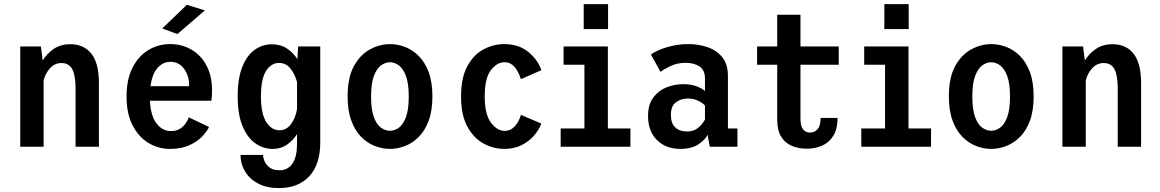

<svg xmlns="http://www.w3.org/2000/svg" viewBox="-20 -732 5790 958"><path d="M81 0V-500H184L193 -430Q214 -465 248.5 -488.2Q283 -511.5 330.5 -511.5Q399 -511.5 436.2 -463.8Q473.5 -416 473.5 -319V0H357V-291Q357 -354.5 341 -386Q325 -417.5 286 -417.5Q254 -417.5 230 -391.8Q206 -366 197.5 -330.5V0Z M828 11Q771 11 721.8 -18.2Q672.5 -47.5 642 -105.8Q611.5 -164 611.5 -250.5Q611.5 -336 641.2 -394.2Q671 -452.5 720.2 -482.2Q769.5 -512 829 -512Q888 -512 935.5 -484.2Q983 -456.5 1010.5 -404.8Q1038 -353 1038 -280.5Q1038 -263.5 1037 -250.5Q1036 -237.5 1034.5 -229.5H728Q732 -153.5 761.2 -115.8Q790.5 -78 832 -78Q860 -78 878.5 -90Q897 -102 907.5 -118Q918 -134 922 -146.5L1023 -98.5Q1012 -74.5 986.8 -49Q961.5 -23.5 922 -6.2Q882.5 11 828 11ZM830 -423.5Q794 -423.5 766.8 -394Q739.5 -364.5 731 -302H923.5V-308.5Q923.5 -354.5 898.2 -389Q873 -423.5 830 -423.5ZM865 -562 789.5 -590 912.5 -708 1002 -680Z M1340.5 11Q1294 11 1254.2 -16.8Q1214.5 -44.5 1190.2 -102.5Q1166 -160.5 1166 -251Q1166 -341.5 1189.2 -399Q1212.5 -456.5 1251.2 -483.8Q1290 -511 1336.5 -511Q1380.5 -511 1412.2 -489.8Q1444 -468.5 1464 -436.5L1467.5 -500H1578V-21.5Q1578 89 1522.8 147.8Q1467.5 206.5 1372 206.5Q1311 206.5 1268 183.8Q1225 161 1202.5 123.2Q1180 85.5 1180 41H1292.5Q1292.5 55 1300.2 73Q1308 91 1325.8 104.2Q1343.5 117.5 1374 117.5Q1417.5 117.5 1439.8 83Q1462 48.5 1462 -11V-62.5Q1442 -31 1411.8 -10Q1381.5 11 1340.5 11ZM1282 -251Q1282 -165 1308.2 -123.5Q1334.5 -82 1374 -82Q1409.5 -82 1432.2 -113.2Q1455 -144.5 1462 -187.5V-322Q1453 -359 1430.5 -388.5Q1408 -418 1372 -418Q1333 -418 1307.5 -378Q1282 -338 1282 -251Z M1925.5 11Q1888 11 1850.5 -3.5Q1813 -18 1782.2 -49Q1751.5 -80 1733 -130Q1714.5 -180 1714.5 -251Q1714.5 -345.5 1746.2 -402.8Q1778 -460 1826.8 -486Q1875.5 -512 1925.5 -512Q1963.5 -512 2001 -497.8Q2038.5 -483.5 2069.5 -452.5Q2100.5 -421.5 2119 -371.8Q2137.5 -322 2137.5 -251Q2137.5 -180 2119 -130Q2100.5 -80 2069.5 -49Q2038.5 -18 2001 -3.5Q1963.5 11 1925.5 11ZM1925.5 -79.5Q1948.5 -79.5 1970 -94.8Q1991.5 -110 2005.5 -147.5Q2019.5 -185 2019.5 -251Q2019.5 -315.5 2005.5 -352.8Q1991.5 -390 1970 -405.8Q1948.5 -421.5 1925.5 -421.5Q1903 -421.5 1881.2 -405.8Q1859.5 -390 1845.5 -352.8Q1831.5 -315.5 1831.5 -251Q1831.5 -185 1845.5 -147.5Q1859.5 -110 1881.2 -94.8Q1903 -79.5 1925.5 -79.5Z M2496 11Q2442 11 2392.8 -15.8Q2343.5 -42.5 2312 -100.2Q2280.5 -158 2280.5 -251Q2280.5 -345 2312 -402.2Q2343.5 -459.5 2392.8 -485.8Q2442 -512 2496 -512Q2567 -512 2614.5 -474Q2662 -436 2681.5 -382L2579 -337Q2573.5 -355.5 2563.2 -375Q2553 -394.5 2536.8 -408Q2520.5 -421.5 2497 -421.5Q2460 -421.5 2429.2 -381.8Q2398.5 -342 2398.5 -251Q2398.5 -161.5 2429.5 -120.2Q2460.5 -79 2497.5 -79Q2521.5 -79 2538 -92.2Q2554.5 -105.5 2564.8 -124Q2575 -142.5 2579 -159L2681 -115.5Q2669 -83.5 2643.8 -54.5Q2618.5 -25.5 2581.2 -7.2Q2544 11 2496 11Z M2892.5 -711.5H3014V-587H2892.5ZM2777.5 0V-91H2896V-409H2792V-500H3013V-91H3125.5V0Z M3374 11Q3303.5 11 3258.5 -32.5Q3213.5 -76 3213.5 -154Q3213.5 -209.5 3239 -244.5Q3264.5 -279.5 3304.5 -295.8Q3344.5 -312 3388.5 -312Q3431 -312 3459.5 -300Q3488 -288 3497.5 -277.5V-339.5Q3497.5 -383 3470 -400.8Q3442.5 -418.5 3401.5 -418.5Q3358.5 -418.5 3324.5 -402Q3290.5 -385.5 3275.5 -373.5L3228 -460Q3241 -470.5 3269.2 -482.8Q3297.5 -495 3335.2 -503.5Q3373 -512 3415.5 -512Q3464.5 -512 3509.5 -497Q3554.5 -482 3583.2 -447.2Q3612 -412.5 3612 -353V-91H3659.5V0H3521.5L3510.5 -60Q3502 -38 3467.2 -13.5Q3432.5 11 3374 11ZM3409 -76Q3434.5 -76 3452.8 -87.2Q3471 -98.5 3482 -112.5Q3493 -126.5 3497.5 -135.5V-205Q3489 -216.5 3465 -228.5Q3441 -240.5 3413 -240.5Q3379 -240.5 3353.2 -222Q3327.5 -203.5 3327.5 -159Q3327.5 -116 3349.5 -96Q3371.5 -76 3409 -76Z M3858 -135V-409H3757.5V-500H3858V-658.5H3974V-500H4165V-409H3974V-141.5Q3974 -103 3986.8 -86.8Q3999.5 -70.5 4022 -70.5Q4044.5 -70.5 4059.5 -87.5Q4074.5 -104.5 4074.5 -143.5H4159Q4159 -87 4137.2 -53.2Q4115.5 -19.5 4080.8 -4.8Q4046 10 4006 10Q3965 10 3931.2 -4Q3897.5 -18 3877.8 -49.8Q3858 -81.5 3858 -135Z M4392.5 -711.5H4514V-587H4392.5ZM4277.5 0V-91H4396V-409H4292V-500H4513V-91H4625.5V0Z M4925.5 11Q4888 11 4850.5 -3.5Q4813 -18 4782.2 -49Q4751.5 -80 4733 -130Q4714.5 -180 4714.5 -251Q4714.5 -345.5 4746.2 -402.8Q4778 -460 4826.8 -486Q4875.5 -512 4925.5 -512Q4963.5 -512 5001 -497.8Q5038.5 -483.5 5069.5 -452.5Q5100.5 -421.5 5119 -371.8Q5137.5 -322 5137.5 -251Q5137.5 -180 5119 -130Q5100.5 -80 5069.5 -49Q5038.5 -18 5001 -3.5Q4963.5 11 4925.5 11ZM4925.5 -79.5Q4948.5 -79.5 4970 -94.8Q4991.5 -110 5005.5 -147.5Q5019.5 -185 5019.5 -251Q5019.5 -315.5 5005.5 -352.8Q4991.5 -390 4970 -405.8Q4948.5 -421.5 4925.5 -421.5Q4903 -421.5 4881.2 -405.8Q4859.5 -390 4845.5 -352.8Q4831.5 -315.5 4831.5 -251Q4831.5 -185 4845.5 -147.5Q4859.5 -110 4881.2 -94.8Q4903 -79.5 4925.5 -79.5Z M5281 0V-500H5384L5393 -430Q5414 -465 5448.5 -488.2Q5483 -511.5 5530.5 -511.5Q5599 -511.5 5636.2 -463.8Q5673.5 -416 5673.5 -319V0H5557V-291Q5557 -354.5 5541 -386Q5525 -417.5 5486 -417.5Q5454 -417.5 5430 -391.8Q5406 -366 5397.5 -330.5V0Z"/></svg>

Font: Trispace SemiCondensed Medium
Style: Regular
Weight: 500
Width: 4
Designer: Tyler Finck
Foundry: Etcetera Type Company
Version: Version 1.210; ttfautohint (v1.8.3)